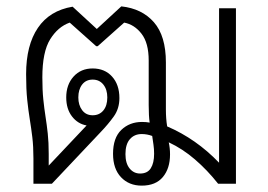

<svg xmlns="http://www.w3.org/2000/svg" viewBox="-20 -577 843 603"><path d="M425 6Q385 6 360 -20.5Q335 -47 335 -94Q335 -144 361 -169Q387 -194 426 -194Q439 -194 450 -192Q447 -213 447 -247V-387Q447 -442 424.5 -471Q402 -500 370 -506L287 -432H282L199 -506Q162 -493 137.5 -453.5Q113 -414 113 -334Q113 -294 116 -265Q119 -236 123 -210.5Q127 -185 130 -157.5Q133 -130 133 -94V-57L252 -183Q224 -188 206 -211.5Q188 -235 188 -271Q188 -311 211 -336.5Q234 -362 271 -362Q309 -362 332 -336.5Q355 -311 355 -269Q355 -236 337.5 -211.5Q320 -187 296 -162L143 0H85V-79Q85 -117 81.5 -146Q78 -175 73.5 -202.5Q69 -230 65.5 -263.5Q62 -297 62 -344Q62 -435 99 -489.5Q136 -544 208 -556L284 -486L361 -557Q426 -550 463.5 -507Q501 -464 501 -381V-233Q501 -204 505 -180Q596 -141 668 -66V-551H721V0H665Q631 -43 592 -76.5Q553 -110 510 -130Q514 -112 514 -92Q514 -48 491.5 -21Q469 6 425 6ZM271 -215Q292 -215 304.5 -230Q317 -245 317 -271Q317 -296 304.5 -311.5Q292 -327 271 -327Q250 -327 238 -311.5Q226 -296 226 -271Q226 -247 238 -231Q250 -215 271 -215ZM420 -32Q443 -32 453.5 -48.5Q464 -65 464 -94Q464 -109 462 -122.5Q460 -136 458 -150Q442 -156 425 -156Q402 -156 388 -140Q374 -124 374 -93Q374 -64 387 -48Q400 -32 420 -32Z"/></svg>

Font: Noto Sans Thai Looped SemiCondensed Light
Style: Regular
Weight: 300
Width: 4
Designer: Sasikarn Vongin, Ben Mitchell
Foundry: The Fontpad Ltd
Version: Version 1.001; ttfautohint (v1.8.4.7-5d5b)